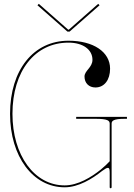

<svg xmlns="http://www.w3.org/2000/svg" viewBox="-20 -975 698 1002"><path d="M182.5 -955 175.5 -947.5 332 -810H343L499.5 -947.5L492.5 -955L339 -820H336ZM337.5 -762.5C155 -762.5 32.5 -610 32.5 -381C32.5 -158.5 152 2.5 317.5 2.5C389 2.5 461 -41.5 512.5 -82.5C528 -94 537 -99 543 -99C551.5 -99 552.5 -88 552.5 -71.5V2.5C552.5 6 555.5 7.5 557.5 7.5C561 7.5 562.5 4 562.5 2.5V-329.5C562.5 -344 570.5 -355 632 -355H642.5V-365H377.5V-355H477.5C543.5 -355 552.5 -345 552.5 -329.5V-133.5C543 -122.5 522.5 -103.5 506 -90C456 -50 386.5 -7.5 317.5 -7.5C159.5 -7.5 45 -164.5 45 -381C45 -604 162.5 -752.5 337.5 -752.5C412.5 -752.5 462.5 -716.5 462.5 -663C462.5 -622.5 421 -606.5 421 -575.5C421 -541.5 444 -518.5 478 -518.5C524 -518.5 554.5 -557.5 554.5 -616.5C554.5 -704 467.5 -762.5 337.5 -762.5Z"/></svg>

Font: ZnikomitNo24
Style: Regular
Weight: 500
Designer: gluk
Foundry: gluk
Version: Version 0.55